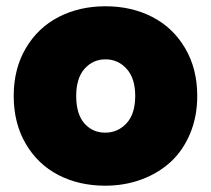

<svg xmlns="http://www.w3.org/2000/svg" viewBox="-20 -588 676 615"><path d="M611.8 -280.8Q611.8 -214.8 589.1 -160.4Q566.4 -106 526.9 -69.6Q487.3 -33.2 433.3 -13.2Q379.4 6.8 316.9 6.8Q233.4 6.8 167.2 -27.3Q101.1 -61.5 62.5 -127.4Q23.9 -193.4 23.9 -280.8Q23.9 -367.7 62.7 -433.6Q101.6 -499.5 168 -533.7Q234.4 -567.9 317.9 -567.9Q401.4 -567.9 467.8 -533.7Q534.2 -499.5 573 -433.6Q611.8 -367.7 611.8 -280.8ZM224.1 -280.8Q224.1 -222.7 250.2 -192.9Q276.4 -163.1 316.9 -163.1Q357.4 -163.1 385.3 -193.1Q413.1 -223.1 413.1 -280.8Q413.1 -337.4 385.5 -367.7Q357.9 -397.9 317.9 -397.9Q277.8 -397.9 251 -367.9Q224.1 -337.9 224.1 -280.8Z"/></svg>

Font: Poppins ExtraBold
Style: Regular
Weight: 800
Designer: Ninad Kale (Devanagari), Jonny Pinhorn (Latin)
Foundry: Indian Type Foundry
Version: Version 3.200;PS 1.000;hotconv 16.6.54;makeotf.lib2.5.65590